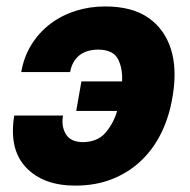

<svg xmlns="http://www.w3.org/2000/svg" viewBox="-20 -575 598 605"><path d="M24.9 -210.9H178.6Q172.6 -177.2 187.5 -152.3Q202.1 -127.8 240.4 -127.1Q287.6 -127.5 312.9 -157.3Q338.1 -187.1 349.1 -225.5H220.2L236.5 -318.5H364.7Q366.8 -360.1 351.6 -389.2Q336.3 -418.3 289.1 -418.7Q251.4 -418.3 229.2 -399.9Q207 -381.4 201 -348H46.9Q55.4 -396.7 79.5 -435Q103.7 -473.4 138.8 -500Q174 -526.6 218.2 -540.7Q262.4 -554.7 311.1 -554.7Q396.7 -554.7 448.2 -518.5Q474.1 -500.4 491.7 -475.3Q509.2 -450.3 518.8 -419.6Q528.4 -388.8 529.8 -353Q531.2 -317.1 524.9 -277.7L523.1 -267Q513.1 -207 488.3 -156.2Q463.4 -105.5 424.5 -68.5Q385.7 -31.6 333.6 -10.8Q281.6 9.9 217.3 9.9Q116.1 9.9 61.8 -47.6Q7.5 -105.1 24.9 -210.9Z"/></svg>

Font: Inter P Extra Bold
Style: Italic
Weight: 800
Italic angle: 9.39999°
Designer: Rasmus Andersson
Foundry: rsms
Version: Version 3.018;git-588b23468